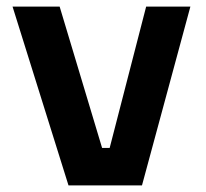

<svg xmlns="http://www.w3.org/2000/svg" viewBox="-20 -563 624 583"><path d="M411.1 0H188L18.1 -543H161.1L290 -113.8H313L423.8 -543H558.1Z"/></svg>

Font: Sora SemiBold
Style: Regular
Weight: 600
Designer: Jonathan Barnbrook, Julián Moncada
Foundry: Barnbrook Fonts
Version: Version 2.000